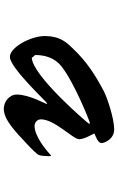

<svg xmlns="http://www.w3.org/2000/svg" viewBox="182 -1732 643 1048"><g transform="rotate(90 504.0 -1207.5)"><path d="M293.5 -1059.1C293.5 -1068.8 279.8 -1070.3 279.8 -1080.6C280.3 -1129.9 294.4 -1183.6 341.3 -1220.7C429.7 -1291 643.6 -1376 650.4 -1376C653.3 -1376 655.3 -1375 655.3 -1372.1C655.3 -1367.7 390.6 -1059.1 293.5 -1059.1ZM495.6 -977.5C495.6 -936 534.7 -906.2 573.7 -906.2C634.8 -906.2 702.1 -974.1 761.2 -1028.8C793.5 -1058.6 819.8 -1085 825.7 -1098.1C829.6 -1106.4 832 -1134.3 832 -1150.9C832 -1158.7 831.5 -1164.1 830.1 -1164.1C827.1 -1164.1 822.3 -1158.7 821.3 -1158.2C790 -1128.9 718.8 -1074.2 667.5 -1074.2C647.9 -1074.2 630.9 -1088.4 630.9 -1108.9C631.3 -1184.6 739.3 -1283.7 739.3 -1317.4C739.3 -1343.8 717.8 -1379.9 708 -1400.4C722.2 -1408.2 760.3 -1418.9 760.3 -1439.5C760.3 -1458 737.8 -1508.8 685.5 -1508.8C627.9 -1508.8 515.1 -1471.7 479 -1453.1C391.6 -1407.7 314 -1357.4 243.7 -1282.7C215.3 -1252.4 176.3 -1217.8 176.3 -1128.9C176.3 -1053.2 237.8 -939.5 290 -939.5C350.1 -939.5 537.6 -1142.6 543.5 -1142.6C545.9 -1142.6 546.9 -1141.6 546.9 -1140.1C546.9 -1135.3 495.6 -1043.9 495.6 -977.5Z"/></g></svg>

Font: Bodega Script
Style: Medium
Weight: 500
Italic angle: 39.7°
Version: Version 001.000